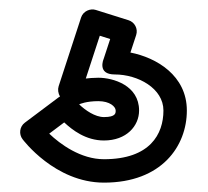

<svg xmlns="http://www.w3.org/2000/svg" viewBox="-20 -71 444 410"><path d="M149 151.8C150.6 151.1 164.3 145 190 145C214.5 145 227 156.8 227 165C227 170 227.9 179 202 179C183 179 161.9 164.3 149 151.8ZM108.2 134.9C107.2 135.5 106.1 136.2 105 137L33 191C21.6 199.6 20 215.7 28.2 226.3C28.7 226.9 97.1 319 202 319C325.7 319 379 240.6 379 165C379 90.1 313.9 52 258.5 41.2L270.8 3.8C275.2 -9.7 267.4 -23.8 254.5 -27.8L184.5 -49.8C173 -53.5 157.7 -47.4 153.2 -33.8L105.2 113.2C103 120.1 104.1 128.5 108.2 134.9ZM215.3 12.3 201.2 55.2C201.2 55.2 186.9 88 225 88C274.7 88 329 117.7 329 165C329 215.4 300.3 269 202 269C152.2 269 108.4 236.7 85.1 214.4L117.1 190.4C134.5 206.6 163.1 229 202 229C250.1 229 277 198 277 165C277 111.2 221.5 95 190 95C180 95 168.1 96 163.2 96.7L193.1 5.3Z"/></svg>

Font: Hussar Ekologiczny
Style: Regular
Weight: 400
Foundry: Cannot Into Space Fonts
Version: Version 0.97